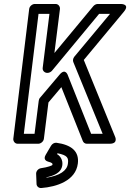

<svg xmlns="http://www.w3.org/2000/svg" viewBox="-20 -699 655 967"><path d="M100 -25 174 -629H229L195 -357C193 -342 206 -332 217 -332H220C228 -332 237 -337 242 -343L479 -629H534L354 -413C348 -405 346 -395 349 -387L497 -25H439L322 -319C322 -319 310 -359 280 -323L181 -206C177 -202 176 -195 175 -191L154 -25ZM47 0C46 11 54 25 69 25H173C184 25 199 15 201 0L224 -183L289 -260L397 11C400 19 408 25 417 25H532C578 25 559 -12 559 -12L402 -397L604 -640C637 -680 588 -679 588 -679H472C465 -679 456 -675 450 -668L254 -432L282 -654C283 -665 275 -679 260 -679H155C144 -679 129 -669 127 -654ZM270 73C320 83 326 96 322 125C318 161 280 186 214 196V194C246 187 289 174 294 132C297 106 283 86 267 77ZM264 20C254 19 243 25 237 35L210 81C196 105 215 113 222 115C245 121 245 125 244 132C241 135 222 143 187 148C172 150 161 164 162 177L164 227C164 239 175 249 188 248C266 242 361 211 372 125C380 62 338 30 264 20Z"/></svg>

Font: Falling Sky
Style: CondOuObl
Weight: 400
Designer: Paul D. Hunt
Foundry: Adobe Systems Incorporated
Version: Version 1.02